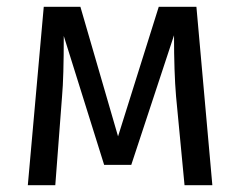

<svg xmlns="http://www.w3.org/2000/svg" viewBox="-20 -546 708 566"><path d="M606 0H524L499 -262Q493 -332 493 -442L367 -60H287L168 -440Q168 -318 163 -263L143 0H62L109 -526H217L328 -144L448 -526H559Z"/></svg>

Font: FiraSans
Style: Regular
Weight: 350
Designer: Carrois Corporate & Edenspiekermann AG
Foundry: Carrois Corporate GbR & Edenspiekermann AG
Version: Version 3.106;PS 003.106;hotconv 1.0.70;makeotf.lib2.5.58329